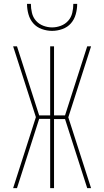

<svg xmlns="http://www.w3.org/2000/svg" viewBox="-20 -975 540 995"><path d="M452 0H432L317 -358H260V0H240V-359H183L68 0H48L166 -368L48 -735H68L183 -377H240V-735H260V-377H317L432 -735H452L334 -367ZM250 -815Q223 -815 196.5 -824.5Q170 -834 152.5 -854Q135 -874 127.5 -901Q120 -928 120 -955H140Q140 -932 145.5 -908.5Q151 -885 166.5 -867.5Q182 -850 204.5 -841.5Q227 -833 250 -833Q273 -833 295.5 -841.5Q318 -850 333.5 -867.5Q349 -885 354.5 -908.5Q360 -932 360 -955H380Q380 -928 372.5 -901Q365 -874 347.5 -854Q330 -834 303.5 -824.5Q277 -815 250 -815Z"/></svg>

Font: Iosevka Curly Thin
Style: Regular
Weight: 100
Monospace: yes
Designer: Belleve Invis
Foundry: Belleve Invis
Version: Version 22.1.2; ttfautohint (v1.8.4)